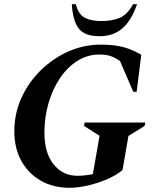

<svg xmlns="http://www.w3.org/2000/svg" viewBox="-20 -882 749 912"><path d="M311 10Q232 10 172.5 -24.5Q113 -59 80.5 -119.5Q48 -180 48 -258Q48 -343 82 -417.5Q116 -492 174.5 -549Q233 -606 306 -638Q379 -670 457 -670Q503 -670 536 -664.5Q569 -659 596 -648.5Q623 -638 651 -622L629 -446H613L550 -592Q528 -608 506 -615.5Q484 -623 452 -623Q395 -623 347 -592.5Q299 -562 264 -509.5Q229 -457 210 -390.5Q191 -324 191 -252Q191 -156 234.5 -101.5Q278 -47 348 -47Q364 -47 383 -49Q402 -51 421 -55L453 -237L379 -284L382 -300H670L667 -284L590 -236L562 -74Q530 -48 486 -29.5Q442 -11 396 -0.5Q350 10 311 10ZM453 -710Q382 -710 354 -746.5Q326 -783 321 -862H340Q353 -813 383 -797.5Q413 -782 462 -782Q510 -782 547 -796.5Q584 -811 612 -862H631Q604 -784 561 -747Q518 -710 453 -710Z"/></svg>

Font: Spectral SC
Style: Bold Italic
Weight: 700
Italic angle: -10°
Designer: Jean-Baptiste Levee
Foundry: Production Type
Version: Version 2.001